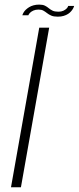

<svg xmlns="http://www.w3.org/2000/svg" viewBox="-20 -792 334 812"><path d="M26.5 0H68.5L188 -675H146ZM224.5 -721.5Q238.5 -721.5 249.2 -724.8Q260 -728 268 -733.2Q276 -738.5 281.2 -744.8Q286.5 -751 289.5 -756.8Q292.5 -762.5 293.5 -767H268.5Q267.5 -762 262 -756.2Q256.5 -750.5 247.8 -746.5Q239 -742.5 227 -742.5Q211.5 -742.5 202.2 -747Q193 -751.5 186 -757.5Q179 -763.5 170 -768Q161 -772.5 145.5 -772.5Q132.5 -772.5 121.8 -769.5Q111 -766.5 103 -761.5Q95 -756.5 89 -750.8Q83 -745 79.5 -738.8Q76 -732.5 74.5 -727.5H100Q101.5 -732.5 107 -738Q112.5 -743.5 121.5 -747.5Q130.5 -751.5 143 -751.5Q155.5 -751.5 163.5 -747Q171.5 -742.5 179 -736.5Q186.5 -730.5 196.8 -726Q207 -721.5 224.5 -721.5Z"/></svg>

Font: Anybody UltraCondensed Thin ExtraLight
Style: Italic
Weight: 250
Italic angle: -10°
Version: Version 1.111